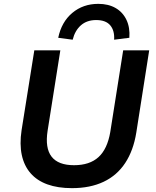

<svg xmlns="http://www.w3.org/2000/svg" viewBox="-20 -966 808 996"><path d="M353 10Q280 10 226 -9.5Q172 -29 138.5 -67.5Q105 -106 93 -162Q81 -218 92 -291L158 -705H293L227 -288Q213 -198 247.5 -153.5Q282 -109 364 -109Q445 -109 491 -151Q537 -193 552 -281L619 -705H754L687 -278Q672 -185 629.5 -120.5Q587 -56 517.5 -23Q448 10 353 10ZM357 -760 282 -770Q299 -852 355 -899Q411 -946 490 -946Q542 -946 579.5 -924.5Q617 -903 636 -863Q655 -823 651 -770L572 -760Q575 -807 552 -834.5Q529 -862 479 -862Q431 -862 400 -835Q369 -808 357 -760Z"/></svg>

Font: Nunito Sans 8pt
Style: Bold Italic
Weight: 700
Italic angle: -9°
Version: Version 3.101;gftools[0.9.27]